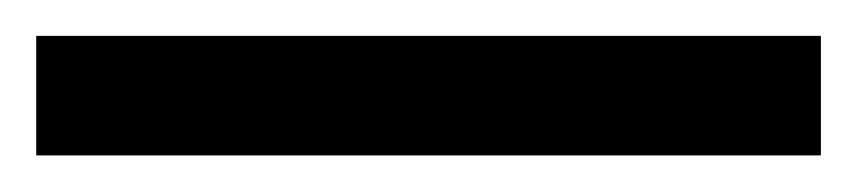

<svg xmlns="http://www.w3.org/2000/svg" viewBox="-22 70 473 106"><path d="M431.2 155.8H-2V89.8H431.2Z"/></svg>

Font: CAA NEO Sans SemiBold
Style: Regular
Weight: 600
Version: Version 1.10